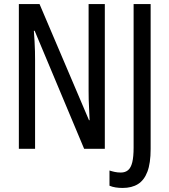

<svg xmlns="http://www.w3.org/2000/svg" viewBox="-20 -734 833 947"><path d="M497 0H395L151 -582H147Q149 -555 150.5 -529.5Q152 -504 152.5 -481.5Q153 -459 153 -438V0H73V-714H175L419 -141H422Q421 -171 419.5 -196.5Q418 -222 417.5 -244.5Q417 -267 417 -286V-714H497ZM585 193Q567 193 550.5 190.5Q534 188 520 182V107Q532 111 546 114Q560 117 576 117Q598 117 612 105Q626 93 632.5 66Q639 39 639 -6V-714H723V1Q723 71 707 113Q691 155 660.5 174Q630 193 585 193Z"/></svg>

Font: Noto Sans ExtraCondensed
Style: Regular
Weight: 400
Width: 2
Designer: Monotype Design Team
Foundry: Monotype Imaging Inc.
Version: Version 2.013